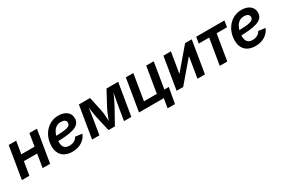

<svg xmlns="http://www.w3.org/2000/svg" viewBox="82 -1595 4100 2798"><g transform="rotate(-30 2131.5 -196.0)"><path d="M457 -329.6 439.5 -224.6H149.4L166.5 -329.6ZM235.4 -539.1 146 0H20L109.4 -539.1ZM584.5 -539.1 495.1 0H369.1L458 -539.1Z M866.7 11.7Q795.9 11.7 744.9 -14.6Q693.8 -41 666.7 -91.3Q639.6 -141.6 640.6 -213.9Q641.6 -283.2 664.6 -344.2Q687.5 -405.3 728.8 -451.4Q770 -497.6 825.7 -523.4Q881.3 -549.3 947.3 -549.3Q1003.4 -549.3 1046.9 -531Q1090.3 -512.7 1115 -477.8Q1139.6 -442.9 1139.6 -394.5Q1139.6 -344.2 1111.8 -311.5Q1084 -278.8 1028.8 -260.3Q973.6 -241.7 891.4 -233.9Q809.1 -226.1 700.2 -226.1L714.4 -308.1Q806.2 -308.1 866 -312.3Q925.8 -316.4 959.5 -325.9Q993.2 -335.4 1006.8 -351.3Q1020.5 -367.2 1020.5 -390.6Q1020.5 -418.5 997.3 -434.3Q974.1 -450.2 934.1 -450.2Q884.8 -450.2 851.8 -426.5Q818.8 -402.8 799.3 -366Q779.8 -329.1 771.2 -287.8Q762.7 -246.6 762.7 -211.4Q762.2 -176.8 772.2 -148.4Q782.2 -120.1 807.1 -103.5Q832 -86.9 875.5 -86.9Q922.4 -86.9 956.8 -106.7Q991.2 -126.5 1006.8 -160.2L1122.6 -145Q1094.7 -73.7 1027.1 -31Q959.5 11.7 866.7 11.7Z M1201.2 0 1290.5 -539.1H1478.5L1531.2 -293.5Q1536.6 -267.1 1539.8 -237.3Q1543 -207.5 1544.7 -177Q1546.4 -146.5 1547.4 -117.9Q1548.3 -89.4 1548.8 -65.4H1530.3Q1539.1 -89.8 1549.6 -118.7Q1560.1 -147.5 1572 -177.7Q1584 -208 1596.9 -237.8Q1609.9 -267.6 1623 -293.5L1755.4 -539.1H1951.2L1861.8 0H1738.3L1776.9 -233.4Q1781.2 -259.8 1787.1 -291.3Q1793 -322.8 1799.1 -356.4Q1805.2 -390.1 1811.5 -423.3Q1817.9 -456.5 1822.8 -486.3H1834.5Q1816.4 -440.9 1796.9 -397.9Q1777.3 -355 1757.1 -314Q1736.8 -272.9 1715.3 -233.4L1585 0H1478L1423.8 -233.4Q1415 -273.4 1408.2 -314.5Q1401.4 -355.5 1396.2 -398.4Q1391.1 -441.4 1387.7 -486.3H1400.9Q1396 -455.1 1391.4 -422.1Q1386.7 -389.2 1382.1 -356.4Q1377.4 -323.7 1372.8 -292.5Q1368.2 -261.2 1363.3 -233.4L1324.7 0Z M1991.2 0 2080.6 -539.1H2206.5L2134.8 -105H2351.6L2423.3 -539.1H2549.8L2460.4 0ZM2382.3 156.2 2408.2 0H2368.2L2385.3 -105H2553.2L2505.9 156.2Z M3100.6 0H2974.6L3031.2 -343.3H3027.3L2733.9 0H2623.5L2712.9 -539.1H2838.9L2782.2 -196.8H2786.1L3077.6 -539.1H3189.5Z M3349.6 0 3421.9 -434.1H3247.1L3264.2 -539.1H3739.3L3722.2 -434.1H3547.9L3476.1 0Z M3948.2 11.7Q3877.4 11.7 3826.4 -14.6Q3775.4 -41 3748.3 -91.3Q3721.2 -141.6 3722.2 -213.9Q3723.1 -283.2 3746.1 -344.2Q3769 -405.3 3810.3 -451.4Q3851.6 -497.6 3907.2 -523.4Q3962.9 -549.3 4028.8 -549.3Q4085 -549.3 4128.4 -531Q4171.9 -512.7 4196.5 -477.8Q4221.2 -442.9 4221.2 -394.5Q4221.2 -344.2 4193.4 -311.5Q4165.5 -278.8 4110.4 -260.3Q4055.2 -241.7 3972.9 -233.9Q3890.6 -226.1 3781.7 -226.1L3795.9 -308.1Q3887.7 -308.1 3947.5 -312.3Q4007.3 -316.4 4041 -325.9Q4074.7 -335.4 4088.4 -351.3Q4102.1 -367.2 4102.1 -390.6Q4102.1 -418.5 4078.9 -434.3Q4055.7 -450.2 4015.6 -450.2Q3966.3 -450.2 3933.3 -426.5Q3900.4 -402.8 3880.9 -366Q3861.3 -329.1 3852.8 -287.8Q3844.2 -246.6 3844.2 -211.4Q3843.8 -176.8 3853.8 -148.4Q3863.8 -120.1 3888.7 -103.5Q3913.6 -86.9 3957 -86.9Q4003.9 -86.9 4038.3 -106.7Q4072.8 -126.5 4088.4 -160.2L4204.1 -145Q4176.3 -73.7 4108.6 -31Q4041 11.7 3948.2 11.7Z"/></g></svg>

Font: Inter 18pt SemiBold
Style: Italic
Weight: 600
Italic angle: -9.3988°
Designer: Rasmus Andersson
Foundry: rsms
Version: Version 4.001;git-66647c0bb